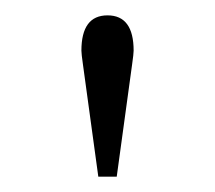

<svg xmlns="http://www.w3.org/2000/svg" viewBox="-20 -750 280 250"><path d="M120 -730Q154 -730 154 -684Q154 -680 152 -666L132 -520H108L88 -666Q86 -680 86 -684Q86 -730 120 -730Z"/></svg>

Font: Old Standard TT
Style: Regular
Weight: 400
Designer: Alexey Kryukov <alexios@thessalonica.org.ru>
Version: Version 2.2